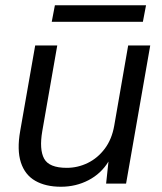

<svg xmlns="http://www.w3.org/2000/svg" viewBox="-20 -699 617 731"><path d="M212 12Q154 12 114.5 -10.5Q75 -33 59.5 -80.5Q44 -128 57 -201L114 -526H198L141 -200Q129 -130 148 -95Q167 -60 234 -60Q276 -60 314 -78.5Q352 -97 379 -133Q406 -169 415 -221L468 -526H552L460 0H384L393 -84Q365 -38 317 -13Q269 12 212 12ZM177 -616 189 -679H536L524 -616Z"/></svg>

Font: DM Sans 9pt
Style: Italic
Weight: 400
Italic angle: -10°
Designer: Colophon Foundry, Jonny Pinhorn
Foundry: Colophon Foundry
Version: Version 4.004